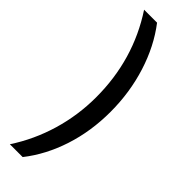

<svg xmlns="http://www.w3.org/2000/svg" viewBox="-296 -727 890 890"><g transform="rotate(45 148.5 -282.5)"><path d="M249 -278Q249 -151 212.5 -39Q176 73 109 158H25Q88 62 121 -49.5Q154 -161 154 -279Q154 -525 24 -723H109Q176 -636 212.5 -520.5Q249 -405 249 -278Z"/></g></svg>

Font: Noto Sans Lao Looped UI ExCd Med
Style: Regular
Weight: 500
Width: 2
Designer: Mark Frömberg, Ben Mitchell
Foundry: The Fontpad Ltd
Version: Version 1.001